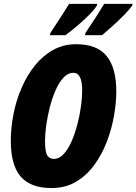

<svg xmlns="http://www.w3.org/2000/svg" viewBox="-20 -951 697 981"><path d="M243.2 9.8Q136.7 9.8 85.9 -48.6Q35.2 -106.9 35.2 -231.9Q35.2 -299.3 49.1 -369.1Q63 -439 90.6 -502.7Q118.2 -566.4 158.4 -616.5Q198.7 -666.5 251.7 -695.8Q304.7 -725.1 369.1 -725.1Q477.1 -725.1 525.6 -663.8Q574.2 -602.5 574.2 -483.9Q574.2 -426.3 562.5 -359.4Q550.8 -292.5 525.9 -227.3Q501 -162.1 461.9 -108.4Q422.9 -54.7 368.7 -22.5Q314.5 9.8 243.2 9.8ZM254.9 -139.2Q282.7 -139.2 305.4 -163.8Q328.1 -188.5 345.7 -228.8Q363.3 -269 375.5 -315.9Q387.7 -362.8 393.8 -408.4Q399.9 -454.1 399.9 -488.8Q399.9 -579.1 355 -579.1Q327.6 -579.1 304.7 -554.7Q281.7 -530.3 264.2 -490.2Q246.6 -450.2 234.6 -403.6Q222.7 -356.9 216.3 -311.3Q210 -265.6 210 -231Q210 -174.8 221.7 -157Q233.4 -139.2 254.9 -139.2ZM414.1 -771 417 -783.2Q453.1 -836.9 477.3 -874.8Q501.5 -912.6 512.2 -931.2H657.2L655.8 -922.9Q643.1 -904.3 616 -876.5Q588.9 -848.6 557.6 -820.3Q526.4 -792 501 -771ZM234.9 -771 237.8 -783.2Q273.9 -837.9 298.1 -875.5Q322.3 -913.1 333 -931.2H477.1L475.1 -922.9Q464.8 -904.8 438.2 -877.7Q411.6 -850.6 378.4 -822.3Q345.2 -793.9 314 -771Z"/></svg>

Font: Open Sans Condensed ExtraBold
Style: Italic
Weight: 800
Width: 3
Italic angle: -12°
Designer: Monotype Design Team
Foundry: Monotype Imaging Inc.
Version: Version 3.003; ttfautohint (v1.8.4)